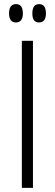

<svg xmlns="http://www.w3.org/2000/svg" viewBox="-20 -912 267 932"><path d="M57 -803Q24 -803 24 -847Q24 -892 58 -892Q91 -892 91 -847Q91 -803 57 -803ZM169 -803Q137 -803 137 -847Q137 -892 170 -892Q203 -892 203 -847Q203 -803 169 -803ZM86 0V-714H140V0Z"/></svg>

Font: Noto Sans ExtraCondensed Light
Style: Regular
Weight: 300
Width: 2
Designer: Monotype Design Team
Foundry: Monotype Imaging Inc.
Version: Version 2.013; ttfautohint (v1.8.4.7-5d5b)